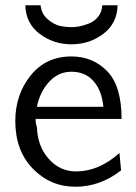

<svg xmlns="http://www.w3.org/2000/svg" viewBox="-20 -699 516 728"><path d="M76 -679H134Q137 -646 161.5 -625.5Q186 -605 208 -600.5Q230 -596 251 -596Q265 -596 281 -599Q297 -602 317.5 -610Q338 -618 352 -635.5Q366 -653 368 -679H426Q424 -610 371.5 -570.5Q319 -531 251 -531Q183 -531 130.5 -570.5Q78 -610 76 -679ZM38 -240Q38 -340 96 -412.5Q154 -485 251 -485Q332 -485 386.5 -429Q441 -373 441 -248H115Q115 -229 120 -218Q122 -145 164.5 -97Q207 -49 268 -49Q355 -49 433 -119L439 -53Q360 9 266 9Q171 9 104.5 -59.5Q38 -128 38 -240ZM120 -294H372Q366 -356 334.5 -391.5Q303 -427 251 -427Q201 -427 166 -388.5Q131 -350 120 -294Z"/></svg>

Font: Coval
Style: Light
Weight: 300
Foundry: Context Ltd
Version: Version 001.000